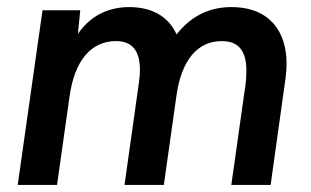

<svg xmlns="http://www.w3.org/2000/svg" viewBox="-20 -522 878 542"><path d="M30 0H141L176.5 -251C191 -352.5 238 -406 307.5 -406C354.5 -406 375 -377 375 -325C375 -313 374 -301 372 -287.5L331.5 0H442.5L478 -251C492 -353 538 -406 606 -406C654.5 -406 675.5 -377.5 675.5 -322.5C675.5 -311 675 -298 673 -283L633 0H744L786.5 -304.5C788 -317.5 789 -330 789 -343C789 -428 745 -502 633 -502C576.5 -502 522.5 -481 478.5 -425C453.5 -479.5 404 -502 344.5 -502C297 -502 240.5 -485.5 200 -426.5L206.5 -493H100Z"/></svg>

Font: HK Grotesk SemiBold
Style: Italic
Weight: 600
Italic angle: -16°
Designer: Alfredo Marco Pradil
Foundry: Hanken Design Co.
Version: Version 3.001;FEAKit 1.0